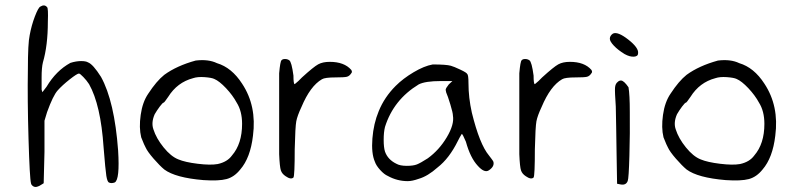

<svg xmlns="http://www.w3.org/2000/svg" viewBox="-20 -688 2966 723"><path d="M131.8 -663.1Q147.5 -672.9 157.2 -661.1Q162.1 -658.2 160.2 -606.4Q160.2 -516.6 141.6 -453.1Q136.7 -433.6 136.7 -396.5V-350.6L139.6 -340.8L155.3 -361.3Q191.4 -421.9 245.1 -451.2Q266.6 -458 285.2 -458Q303.7 -458 311.5 -453.1Q330.1 -446.3 360.4 -398.4Q411.1 -306.6 424.8 -121.1Q431.6 -11.7 412.1 -1Q399.4 3.9 389.6 -1Q383.8 -4.9 380.4 -25.9Q377 -46.9 370.1 -132.8Q359.4 -293 315.4 -371.1Q306.6 -384.8 293.9 -397.9Q281.2 -411.1 277.3 -411.1Q270.5 -411.1 242.7 -389.2Q214.8 -367.2 197.3 -347.7Q179.7 -328.1 157.2 -265.6L147.5 -233.4V-116.2L144.5 2L136.7 6.8Q117.2 20.5 105.5 13.7Q97.7 8.8 96.7 2Q91.8 -16.6 87.4 -165.5Q83 -314.5 85 -425.8Q85 -525.4 91.8 -555.7Q98.6 -592.8 111.3 -626Q124 -659.2 131.8 -663.1Z M716.8 -460Q764.6 -465.8 796.9 -450.2Q852.5 -433.6 891.6 -373Q947.3 -289.1 932.6 -176.8Q922.9 -93.8 884.8 -49.8Q862.3 -21.5 833 -13.7Q803.7 -5.9 746.1 -9.8Q640.6 -18.6 598.6 -49.8Q582 -63.5 558.6 -90.3Q535.2 -117.2 528.3 -132.8Q524.4 -138.7 511.7 -170.9Q502.9 -207 509.8 -255.4Q516.6 -303.7 538.1 -335Q569.3 -382.8 598.6 -406.2Q645.5 -440.4 716.8 -460ZM787.1 -390.6Q777.3 -395.5 750.5 -397.5Q723.6 -399.4 707 -393.6Q647.5 -377.9 613.3 -323.2Q598.6 -301.8 596.7 -301.8Q592.8 -301.8 581.5 -286.6Q570.3 -271.5 562.5 -257.8Q548.8 -226.6 557.6 -201.2Q568.4 -167 596.2 -132.8Q624 -98.6 651.4 -87.9Q676.8 -77.1 724.6 -71.3Q772.5 -65.4 799.8 -70.3Q835.9 -78.1 853.5 -102.5Q891.6 -146.5 891.6 -221.7Q891.6 -269.5 871.1 -301.8Q856.4 -329.1 831.1 -356Q805.7 -382.8 787.1 -390.6Z M1040 -460.9Q1043.9 -465.8 1053.2 -465.8Q1062.5 -465.8 1069.3 -460.9Q1078.1 -455.1 1085 -403.3Q1085 -371.1 1089.8 -371.1Q1103.5 -381.8 1117.2 -396.5Q1161.1 -436.5 1178.2 -445.8Q1195.3 -455.1 1221.7 -455.1Q1276.4 -455.1 1302.7 -424.8Q1307.6 -417 1302.7 -412.1Q1295.9 -401.4 1286.1 -398.9Q1276.4 -396.5 1244.1 -396.5Q1203.1 -396.5 1192.4 -389.6Q1148.4 -364.3 1115.2 -285.2Q1099.6 -252 1095.7 -231.4Q1091.8 -210.9 1089.8 -126Q1089.8 -26.4 1085 -19.5Q1075.2 -10.7 1055.7 -24.4Q1042 -33.2 1037.6 -46.4Q1033.2 -59.6 1031.2 -107.4V-412.1Q1035.2 -457 1040 -460.9Z M1609.4 -445.3Q1660.2 -445.3 1677.7 -440.4Q1688.5 -437.5 1713.4 -425.8Q1738.3 -414.1 1739.3 -409.2Q1744.1 -406.2 1744.1 -375Q1744.1 -320.3 1756.8 -263.7Q1786.1 -144.5 1821.3 -102.5Q1824.2 -98.6 1830.6 -90.3Q1836.9 -82 1837.9 -79.1Q1842.8 -61.5 1821.3 -46.9Q1804.7 -35.2 1779.3 -63.5Q1751 -93.8 1734.4 -154.3Q1721.7 -184.6 1718.8 -183.6Q1711.9 -172.9 1704.1 -157.2Q1671.9 -91.8 1627.9 -57.6Q1590.8 -24.4 1556.6 -14.6Q1532.2 -5.9 1515.6 -5.9Q1475.6 -5.9 1440.4 -25.4Q1426.8 -31.2 1411.6 -47.9Q1396.5 -64.5 1391.6 -79.1Q1377.9 -110.4 1382.3 -166.5Q1386.7 -222.7 1406.2 -269.5Q1427.7 -322.3 1469.7 -364.3Q1498 -392.6 1537.6 -416Q1577.1 -439.5 1609.4 -445.3ZM1669.9 -370.1 1683.6 -382.8H1640.6Q1581.1 -382.8 1556.6 -370.1Q1461.9 -312.5 1429.7 -210Q1424.8 -190.4 1424.8 -161.6Q1424.8 -132.8 1429.7 -117.2Q1440.4 -86.9 1472.7 -71.3Q1486.3 -63.5 1511.7 -63.5Q1536.1 -63.5 1549.8 -68.8Q1563.5 -74.2 1590.8 -91.8Q1633.8 -123 1662.6 -171.4Q1691.4 -219.7 1685.5 -252.9Q1685.5 -262.7 1675.8 -294.9Q1666 -327.1 1660.2 -339.8L1658.2 -349.6Q1658.2 -355.5 1669.9 -370.1Z M1944.3 -460.9Q1948.2 -465.8 1957.5 -465.8Q1966.8 -465.8 1973.6 -460.9Q1982.4 -455.1 1989.3 -403.3Q1989.3 -371.1 1994.1 -371.1Q2007.8 -381.8 2021.5 -396.5Q2065.4 -436.5 2082.5 -445.8Q2099.6 -455.1 2126 -455.1Q2180.7 -455.1 2207 -424.8Q2211.9 -417 2207 -412.1Q2200.2 -401.4 2190.4 -398.9Q2180.7 -396.5 2148.4 -396.5Q2107.4 -396.5 2096.7 -389.6Q2052.7 -364.3 2019.5 -285.2Q2003.9 -252 2000 -231.4Q1996.1 -210.9 1994.1 -126Q1994.1 -26.4 1989.3 -19.5Q1979.5 -10.7 1960 -24.4Q1946.3 -33.2 1941.9 -46.4Q1937.5 -59.6 1935.5 -107.4V-412.1Q1939.5 -457 1944.3 -460.9Z M2288.1 -561.5Q2305.7 -570.3 2345.7 -539.1Q2385.7 -507.8 2382.8 -487.3Q2382.8 -475.6 2367.2 -474.6Q2351.6 -473.6 2332 -484.4Q2306.6 -500 2291.5 -516.1Q2276.4 -532.2 2276.4 -542Q2276.4 -553.7 2288.1 -561.5ZM2306.6 -379.9Q2311.5 -384.8 2318.4 -384.8Q2329.1 -384.8 2346.7 -359.4Q2351.6 -332 2351.6 -265.6Q2352.5 -187.5 2350.1 -101.6Q2347.7 -15.6 2343.8 -6.8Q2337.9 9.8 2318.4 6.8L2303.7 3.9L2301.8 -109.4Q2301.8 -143.6 2300.3 -208.5Q2298.8 -273.4 2298.8 -287.1Q2294.9 -341.8 2295.9 -357.4Q2296.9 -373 2306.6 -379.9Z M2683.6 -460Q2731.4 -465.8 2763.7 -450.2Q2819.3 -433.6 2858.4 -373Q2914.1 -289.1 2899.4 -176.8Q2889.6 -93.8 2851.6 -49.8Q2829.1 -21.5 2799.8 -13.7Q2770.5 -5.9 2712.9 -9.8Q2607.4 -18.6 2565.4 -49.8Q2548.8 -63.5 2525.4 -90.3Q2502 -117.2 2495.1 -132.8Q2491.2 -138.7 2478.5 -170.9Q2469.7 -207 2476.6 -255.4Q2483.4 -303.7 2504.9 -335Q2536.1 -382.8 2565.4 -406.2Q2612.3 -440.4 2683.6 -460ZM2753.9 -390.6Q2744.1 -395.5 2717.3 -397.5Q2690.4 -399.4 2673.8 -393.6Q2614.3 -377.9 2580.1 -323.2Q2565.4 -301.8 2563.5 -301.8Q2559.6 -301.8 2548.3 -286.6Q2537.1 -271.5 2529.3 -257.8Q2515.6 -226.6 2524.4 -201.2Q2535.2 -167 2563 -132.8Q2590.8 -98.6 2618.2 -87.9Q2643.6 -77.1 2691.4 -71.3Q2739.3 -65.4 2766.6 -70.3Q2802.7 -78.1 2820.3 -102.5Q2858.4 -146.5 2858.4 -221.7Q2858.4 -269.5 2837.9 -301.8Q2823.2 -329.1 2797.9 -356Q2772.5 -382.8 2753.9 -390.6Z"/></svg>

Font: JasonHandwriting2
Style: Regular
Weight: 400
Version: Version 1.05.10